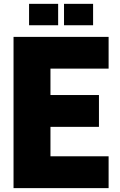

<svg xmlns="http://www.w3.org/2000/svg" viewBox="-20 -970 620 990"><path d="M49.8 -779.8H540V-616.2H240.2V-480H490.2V-315.9H240.2V-164.1H540V0H49.8ZM460 -950.2V-839.8H310.1V-950.2ZM279.8 -950.2V-839.8H129.9V-950.2Z"/></svg>

Font: Cooper Hewitt
Style: Heavy
Weight: 713
Designer: Village Type and Design LLC
Foundry: Cooper Hewitt Smithsonian Design Museum
Version: 1.000